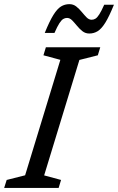

<svg xmlns="http://www.w3.org/2000/svg" viewBox="-40 -928 582 948"><path d="M258 -632.5 174.5 -655 186.5 -694.5H455L443 -655L352 -632L178 -62L261.5 -39.5L249.5 0H-19.5L-7 -39.5L84 -62.5ZM522.5 -904.5Q499 -846.5 480 -816Q461 -785.5 442.2 -774Q423.5 -762.5 401 -762.5Q381.5 -762.5 367 -774Q352.5 -785.5 340 -800.8Q327.5 -816 316 -827.8Q304.5 -839.5 291 -839.5Q281 -839.5 272.2 -834.2Q263.5 -829 253.2 -813.2Q243 -797.5 229 -765.5H181Q204.5 -823.5 223.5 -854Q242.5 -884.5 261.2 -896Q280 -907.5 302.5 -907.5Q322 -907.5 336.5 -896Q351 -884.5 363.5 -869.2Q376 -854 387.5 -842.2Q399 -830.5 412.5 -830.5Q422.5 -830.5 431.2 -835.8Q440 -841 450.2 -857Q460.5 -873 474.5 -904.5Z"/></svg>

Font: Newsreader 10pt
Style: Italic
Weight: 400
Italic angle: -17°
Version: Version 1.003